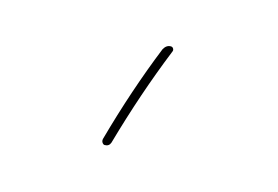

<svg xmlns="http://www.w3.org/2000/svg" viewBox="-47 -210 594 410"><g transform="rotate(15 250.0 -5.0)"><path d="M206.1 115.2Q203.1 115.2 200.7 111.8Q198.2 108.4 199.2 103.5Q231.4 -12.7 272.5 -114.3Q278.3 -125 288.1 -125Q292 -125 293.9 -121.6Q295.9 -118.2 293.9 -114.3Q252 -10.7 218.8 106.4Q215.8 115.2 206.1 115.2Z"/></g></svg>

Font: Rounded-X Mgen+ 1mn thin
Style: Regular
Weight: 100
Designer: [Source Han Sans]
Ryoko NISHIZUKA  (kana & ideographs); Paul D. Hunt (Latin, Greek & Cyrillic); Wenlong ZHANG  (bopomofo
Version: Version 1.059.20150602